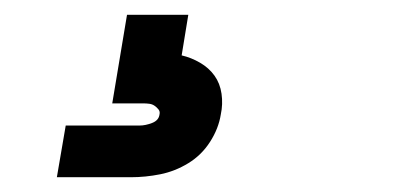

<svg xmlns="http://www.w3.org/2000/svg" viewBox="-20 -20 540 260"><path d="M57 220 69 150H169Q177 150 186 146.5Q195 143 196 135Q197 131 194.5 128Q192 125 189 123Q186 121 182 120.5Q178 120 174 120H132L152 0H235L226 55Q239 58 251 65Q263 72 270.5 82.5Q278 93 280 107Q282 121 279 135Q276 154 264.5 172Q253 190 235 201Q217 212 197 216Q177 220 157 220Z"/></svg>

Font: Iosevka Slab Extrabold Oblique
Style: Regular
Weight: 800
Italic angle: -9°
Monospace: yes
Designer: Belleve Invis
Foundry: Belleve Invis
Version: Version 11.1.1; ttfautohint (v1.8.3)